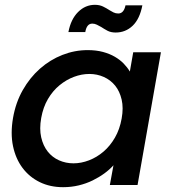

<svg xmlns="http://www.w3.org/2000/svg" viewBox="-20 -768 718 797"><path d="M34 -278Q45 -342 74.5 -394Q104 -446 146 -483Q188 -520 239 -540Q290 -560 344 -560Q379 -560 407 -552.5Q435 -545 456.5 -532.5Q478 -520 493.5 -504Q509 -488 519 -471L533 -551H648L551 0H436L451 -82Q435 -64 413 -48Q391 -32 364.5 -19Q338 -6 307 1.5Q276 9 242 9Q188 9 145 -12Q102 -33 73.5 -71Q45 -109 34 -161.5Q23 -214 34 -278ZM485 -276Q493 -320 485 -354.5Q477 -389 458 -412.5Q439 -436 411 -448.5Q383 -461 351 -461Q319 -461 287 -449Q255 -437 227 -414Q199 -391 179 -357Q159 -323 151 -278Q143 -233 151 -198Q159 -163 178 -139Q197 -115 225 -102.5Q253 -90 285 -90Q317 -90 349.5 -102.5Q382 -115 409.5 -138.5Q437 -162 457 -196.5Q477 -231 485 -276ZM264 -635Q274 -688 304 -718Q334 -748 374 -748Q393 -748 407.5 -741Q422 -734 434 -726Q442 -721 451 -716.5Q460 -712 471 -712Q494 -712 501 -746H571Q560 -689 530.5 -661Q501 -633 460 -633Q440 -633 426 -640.5Q412 -648 400 -656Q391 -661 382 -665.5Q373 -670 363 -670Q340 -670 334 -635Z"/></svg>

Font: SVN-Poppins Medium
Style: Italic
Weight: 500
Italic angle: -10°
Designer: Ninad Kale (Devanagari), Jonny Pinhorn (Latin)
Foundry: Indian Type Foundry
Version: Version 3.002 2017; ttfautohint (v1.8.3)